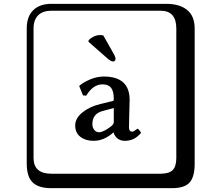

<svg xmlns="http://www.w3.org/2000/svg" viewBox="-20 -774 1140 1006"><path d="M521.5 -587.9 578.6 -486.8Q585.4 -473.6 585.4 -464.8Q585.4 -459.5 581.3 -455.6Q577.1 -451.7 572.3 -451.7Q562 -451.7 542.5 -468.3L443.4 -555.2L444.8 -564Q452.1 -572.3 469 -581.3Q485.8 -590.3 505.4 -590.3Q514.6 -590.3 521.5 -587.9ZM576.2 -208 516.1 -191.9Q464.4 -177.7 463.9 -124Q463.9 -106.9 473.4 -94Q482.9 -81.1 499 -81.1Q522 -81.1 563 -112.8Q576.2 -124 576.2 -132.8ZM655.8 -106.9Q655.8 -84 673.8 -84Q678.7 -84 701.2 -100.1L703.1 -98.1Q710.9 -94.2 719.2 -78.1Q685.1 -36.1 634.8 -36.1Q610.8 -36.1 595.5 -48.6Q580.1 -61 575.2 -80.1H574.2Q525.4 -36.1 470.2 -36.1Q428.2 -36.1 401.1 -57.1Q374 -78.1 374 -117.2Q374 -154.3 412.1 -185.1Q450.2 -215.8 505.9 -229L571.8 -245.1Q575.7 -245.1 576.2 -253.9Q576.2 -295.9 562 -314Q547.9 -332 517.1 -332Q467.3 -332 432.1 -272.9L415 -273.9L395 -323.2L397.9 -326.2Q416 -342.3 451.9 -357.7Q487.8 -373 523.9 -373Q658.7 -373 659.2 -251Q659.2 -249 657.5 -184.6Q655.8 -120.1 655.8 -106.9ZM249 -717.8Q204.1 -717.8 179.9 -693.8Q155.8 -669.9 155.8 -625V53.2Q155.8 136.2 249 136.2H820.8Q865.7 136.2 884.8 117.2Q903.8 98.1 903.8 53.2V-625Q903.8 -717.8 820.8 -717.8ZM1000 84Q1000 152.8 973.4 182.4Q946.8 211.9 880.9 211.9H249Q181.2 211.9 150.6 181.4Q120.1 150.9 120.1 84V-625Q120.1 -687 154.1 -720.5Q188 -753.9 249 -753.9H851.1Q920.9 -753.9 960.4 -721.9Q1000 -689.9 1000 -625Z"/></svg>

Font: Linux Biolinum Keyboard
Style: Regular
Weight: 700
Designer: Philipp H. Poll
Foundry: Philipp H. Poll
Version: Version 0.6.1 ; ttfautohint (v0.9)